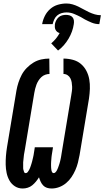

<svg xmlns="http://www.w3.org/2000/svg" viewBox="-20 -1070 597 1098"><path d="M275 8Q261 8 248.5 4Q236 0 227 -9.5Q218 -19 212.5 -31Q207 -43 203 -56Q195 -43 185.5 -31.5Q176 -20 164.5 -10.5Q153 -1 138.5 3.5Q124 8 110 8Q85 8 65.5 -4.5Q46 -17 34.5 -37Q23 -57 18 -80.5Q13 -104 12.5 -128.5Q12 -153 14 -178Q16 -203 20 -228L74 -552Q78 -575 85.5 -598Q93 -621 104 -642Q115 -663 133 -681.5Q151 -700 172 -712.5Q193 -725 216 -730Q239 -735 262 -735L263 -647Q251 -647 238.5 -642.5Q226 -638 216.5 -629Q207 -620 200 -609Q193 -598 188.5 -586Q184 -574 181 -562Q178 -550 176 -538L122 -213Q121 -206 119.5 -199Q118 -192 117 -185Q116 -178 115.5 -171Q115 -164 114 -156.5Q113 -149 112.5 -142Q112 -135 112.5 -128Q113 -121 112.5 -114Q112 -107 113.5 -100.5Q115 -94 117.5 -87Q120 -80 127 -80Q134 -80 138.5 -86Q143 -92 146 -97.5Q149 -103 151.5 -109Q154 -115 156 -121.5Q158 -128 160 -134Q162 -140 163.5 -146Q165 -152 166.5 -158.5Q168 -165 169.5 -171Q171 -177 172 -183Q173 -189 174 -195.5Q175 -202 176 -208Q177 -214 178 -221L179 -228H283L282 -221Q281 -214 280 -208Q279 -202 278 -195.5Q277 -189 276 -183Q275 -177 274.5 -171Q274 -165 273.5 -158.5Q273 -152 272.5 -146Q272 -140 272 -134Q272 -128 272 -121.5Q272 -115 272.5 -109Q273 -103 274 -97Q275 -91 278 -85.5Q281 -80 287 -80Q293 -80 298 -85.5Q303 -91 306 -97Q309 -103 311.5 -109.5Q314 -116 316 -122Q318 -128 320 -134Q322 -140 323.5 -146.5Q325 -153 326.5 -159.5Q328 -166 329 -172Q330 -178 331 -184.5Q332 -191 333 -197L387 -522Q389 -535 391 -548Q393 -561 392.5 -574Q392 -587 390 -599Q388 -611 382.5 -622Q377 -633 366.5 -640Q356 -647 343 -647V-735Q370 -735 396.5 -728Q423 -721 442.5 -704.5Q462 -688 474 -665Q486 -642 490.5 -616Q495 -590 494 -562.5Q493 -535 489 -507L435 -183Q431 -161 425.5 -139.5Q420 -118 411 -97.5Q402 -77 389 -57.5Q376 -38 358 -23Q340 -8 318.5 0Q297 8 275 8ZM281 -932H221Q225 -956 236.5 -979Q248 -1002 267.5 -1019Q287 -1036 311.5 -1043Q336 -1050 360 -1050Q378 -1050 395 -1045Q412 -1040 427.5 -1032.5Q443 -1025 458 -1016.5Q473 -1008 489 -1000.5Q505 -993 522 -988Q539 -983 557 -983L548 -932Q525 -932 504.5 -940.5Q484 -949 465 -959L443 -972Q424 -982 403.5 -990.5Q383 -999 360 -999Q347 -999 332.5 -995Q318 -991 307 -981.5Q296 -972 290 -958.5Q284 -945 281 -932ZM312 -781 273 -822Q288 -835 300 -849.5Q312 -864 321 -881Q313 -883 307 -888Q301 -893 297.5 -900Q294 -907 293.5 -915.5Q293 -924 294 -932Q296 -943 301.5 -953.5Q307 -964 315.5 -971.5Q324 -979 335 -982Q346 -985 357 -985Q368 -985 378 -982Q388 -979 394.5 -971.5Q401 -964 402.5 -953.5Q404 -943 402 -932Q399 -911 391.5 -890Q384 -869 372.5 -849.5Q361 -830 346 -812.5Q331 -795 312 -781Z"/></svg>

Font: Iosevka Curly
Style: Bold Italic
Weight: 700
Italic angle: -9°
Monospace: yes
Designer: Belleve Invis
Foundry: Belleve Invis
Version: Version 22.1.2; ttfautohint (v1.8.4)